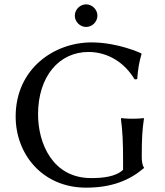

<svg xmlns="http://www.w3.org/2000/svg" viewBox="-20 -853 757 883"><path d="M546 -117V-72C512 -40 453 -34 399 -34C221 -34 155 -195 155 -327C155 -502 252 -614 387 -614C477 -614 554 -564 599 -488L611 -489C615 -540 620 -567 631 -605L629 -608C629 -608 523 -658 401 -658C229 -658 52 -537 52 -317C52 -144 175 10 376 10C493 10 575 -23 642 -80V-83C633 -94 632 -120 632 -131V-137C632 -212 634 -254 642 -307L641 -310C641 -310 624 -307 589 -307C555 -307 538 -310 538 -310L536 -307C544 -250 546 -192 546 -117ZM324 -781C324 -753 348 -729 376 -729C404 -729 428 -753 428 -781C428 -809 404 -833 376 -833C348 -833 324 -809 324 -781Z"/></svg>

Font: Libertinus Sans
Style: Regular
Weight: 400
Designer: Philipp H. Poll, Khaled Hosny
Foundry: Caleb Maclennan
Version: Version 7.050;RELEASE